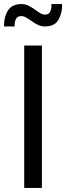

<svg xmlns="http://www.w3.org/2000/svg" viewBox="-41 -924 325 944"><path d="M78 -700H165V0H78ZM-3 -871Q18 -904 64 -904Q83 -904 98.5 -896.5Q114 -889 135 -874Q150 -863 160 -857.5Q170 -852 180 -852Q198 -852 205 -865.5Q212 -879 212 -895Q212 -900 212 -904H264Q264 -898 264 -893Q264 -857 245.5 -825.5Q227 -794 180 -794Q161 -794 145.5 -801.5Q130 -809 109 -824Q93 -835 83.5 -840Q74 -845 64 -845Q31 -845 31 -799Q31 -797 31 -794H-21Q-21 -798 -21 -802Q-21 -841 -3 -871Z"/></svg>

Font: Lopes Sans
Style: Regular
Weight: 400
Designer: Gabriel Lam, Diego Maldonado
Foundry: TypeRant, Foresti Design
Version: Version 4.000